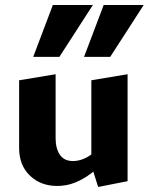

<svg xmlns="http://www.w3.org/2000/svg" viewBox="-20 -731 591 763"><path d="M207 8Q142 8 99 -33Q56 -74 56 -143V-412L201 -436V-182Q201 -141 218 -116Q235 -91 270 -91Q287 -91 305 -97Q323 -103 339 -114.5Q355 -126 366 -142L403 -101Q375 -67 343.5 -43Q312 -19 278.5 -5.5Q245 8 207 8ZM370 12 343 -74V-412L487 -436V-11ZM112 -505 190 -711H349L216 -505ZM314 -505 392 -711H551L418 -505Z"/></svg>

Font: Ysabeau ExtraBold
Style: Regular
Weight: 800
Designer: Christian Thalmann (Catharsis Fonts)
Version: Version 2.002